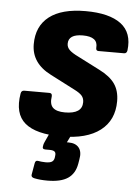

<svg xmlns="http://www.w3.org/2000/svg" viewBox="-51 -548 569 785"><g transform="rotate(5 233.0 -155.0)"><path d="M215 12Q110 12 64.5 -26.5Q19 -65 33 -148Q35 -161 47 -161H150Q162 -161 161 -148Q156 -115 171 -101Q186 -87 220 -87Q291 -87 291 -135Q291 -151 282 -161.5Q273 -172 251 -183L150 -235Q69 -276 69 -354Q69 -428 120 -467.5Q171 -507 269 -507Q366 -507 414 -471Q462 -435 453 -362Q451 -349 440 -349H335Q324 -349 325 -362Q329 -407 266 -407Q207 -407 207 -368Q207 -353 218.5 -342Q230 -331 255 -319L345 -273Q389 -251 409 -222.5Q429 -194 429 -151Q429 -73 373.5 -30.5Q318 12 215 12ZM173 197Q142 197 119 192Q105 189 107 178L115 132Q117 118 128 120Q134 121 142 122Q150 123 159 123Q177 123 185 118Q193 113 195 102L196 94Q198 81 192 76Q186 71 171 71H154Q140 71 143 58Q144 49 148 41L182 -33Q188 -45 198 -45H264Q278 -45 272 -33L239 34H246Q275 34 288.5 51Q302 68 296 99L293 117Q286 158 257 177.5Q228 197 173 197Z"/></g></svg>

Font: Sofia Sans ExtraBold
Style: Italic
Weight: 800
Italic angle: -9°
Designer: Botio Nikoltchev, Ani Petrova
Foundry: lettersoup
Version: Version 4.100; ttfautohint (v1.8.4.7-5d5b)